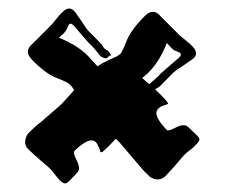

<svg xmlns="http://www.w3.org/2000/svg" viewBox="-20 -447 561 443"><path d="M425 -339Q441 -321 422 -309L396 -291Q385 -285 374 -273.5Q363 -262 349 -248Q348 -247 345.5 -245.5Q343 -244 338 -241L348 -231Q353 -226 358 -221Q363 -216 367 -210Q369 -209 367 -207Q367 -207 357.5 -203.5Q348 -200 345 -196Q331 -182 365 -147Q369 -144 386 -153Q403 -162 413 -155Q417 -151 421 -147.5Q425 -144 428 -141Q431 -138 434 -135Q437 -132 439 -129Q443 -123 432 -113Q427 -107 417.5 -100Q408 -93 408 -92Q406 -91 396 -79Q386 -67 375 -55Q364 -43 362 -41Q349 -28 331 -36Q326 -38 319 -46Q314 -50 309 -56Q304 -62 297 -70Q279 -91 269 -103Q259 -115 257 -117L247 -127Q232 -110 216 -96Q213 -96 212 -96Q212 -97 208.5 -106Q205 -115 201 -119Q187 -133 152 -99Q148 -94 157 -77Q166 -59 160 -51Q156 -46 152.5 -42.5Q149 -39 146 -36Q143 -32 140 -29.5Q137 -27 134 -25Q128 -21 118 -31Q112 -37 105 -46.5Q98 -56 97 -56Q96 -58 84 -68Q72 -78 60 -89Q48 -100 46 -102Q33 -114 41 -132Q42 -137 51 -145Q55 -149 61 -154.5Q67 -160 75 -166Q96 -184 108 -194.5Q120 -205 122 -207Q126 -211 133 -219Q140 -227 151 -239Q146 -248 140 -253Q137 -257 111 -267Q85 -277 54 -309Q34 -329 55 -346L98 -389Q101 -392 110.5 -404Q120 -416 125 -420Q142 -436 155 -417L173 -391Q179 -380 190.5 -369Q202 -358 215 -344Q218 -338 221 -335Q223 -333 229 -330Q238 -319 236 -318Q234 -321 229.5 -315.5Q225 -310 216 -315Q211 -317 205 -326Q200 -332 197 -335.5Q194 -339 193 -340Q190 -342 179 -354.5Q168 -367 150 -388Q143 -395 140 -391Q138 -390 135.5 -383Q133 -376 130 -374L128 -371Q126 -369 123 -366.5Q120 -364 116 -360Q166 -340 191 -309L205 -294L216 -301Q231 -309 242 -313.5Q253 -318 258 -323Q262 -327 272 -352.5Q282 -378 314 -410Q334 -430 351 -409L395 -365Q397 -363 409 -353.5Q421 -344 425 -339ZM396 -324Q395 -326 388 -328.5Q381 -331 379 -333L377 -335Q375 -337 372 -340Q369 -343 365 -348Q345 -297 314 -272L308 -267Q312 -264 316 -260Q320 -256 325 -253Q326 -254 328.5 -256.5Q331 -259 335 -262L345 -271Q347 -274 359.5 -285Q372 -296 393 -314Q400 -321 396 -324Z"/></svg>

Font: Moo Lah Lah
Style: Regular
Weight: 400
Designer: Robert E. Leuschke
Foundry: Robert E. Leuschke
Version: Version 1.010; ttfautohint (v1.8.3)